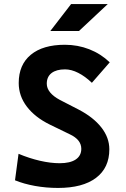

<svg xmlns="http://www.w3.org/2000/svg" viewBox="-20 -926 626 956"><path d="M269 9.8Q210 9.8 154.3 -0.2Q98.6 -10.3 54.7 -28.3L72.3 -160.2Q126 -137.7 179 -125.5Q231.9 -113.3 276.9 -113.3Q329.1 -113.3 356.9 -131.8Q384.8 -150.4 384.8 -185.1Q384.8 -230.5 327.6 -257.3L228 -305.7Q154.3 -341.8 113.8 -395Q73.2 -448.2 73.2 -512.7Q73.2 -603.5 133.3 -653.3Q193.4 -703.1 303.2 -703.1Q367.2 -703.1 424.6 -680.7Q481.9 -658.2 526.4 -615.7L437.5 -513.7Q403.8 -545.9 369.6 -563.2Q335.4 -580.6 303.7 -580.6Q260.7 -580.6 236.8 -562.3Q212.9 -543.9 212.9 -509.3Q212.9 -486.3 229.7 -465.8Q246.6 -445.3 277.8 -428.7L371.6 -380.4Q444.8 -342.3 484.6 -291.5Q524.4 -240.7 524.4 -182.6Q524.4 -90.3 458 -40.3Q391.6 9.8 269 9.8ZM230.5 -771.5 334 -905.8H516.6L373 -771.5Z"/></svg>

Font: Cascadia Mono PL
Style: Regular
Weight: 400
Monospace: yes
Designer: Aaron Bell
Foundry: Saja Typeworks
Version: Version 2102.003